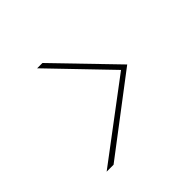

<svg xmlns="http://www.w3.org/2000/svg" viewBox="-123 -723 746 746"><g transform="rotate(-45 250.0 -350.5)"><path d="M71 -113 390 -353 164 -588H193L422 -351L109 -113Z"/></g></svg>

Font: DM Sans 18pt Thin
Style: Italic
Weight: 250
Italic angle: -10°
Designer: Colophon Foundry, Jonny Pinhorn
Foundry: Colophon Foundry
Version: Version 4.004;gftools[0.9.30]